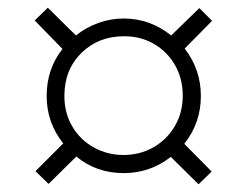

<svg xmlns="http://www.w3.org/2000/svg" viewBox="-20 -606 640 498"><path d="M423 -199Q369 -157 301 -157Q230 -157 178 -200L106 -129L72 -162L144 -234Q101 -288 101 -357Q101 -427 142 -479L70 -553L104 -586L177 -514Q203 -535 235 -546.5Q267 -558 301 -558Q369 -558 424 -514L497 -585L530 -552L459 -480Q501 -426 501 -357Q501 -287 458 -233L529 -161L495 -128ZM454 -358Q454 -402 434 -437Q414 -472 379.5 -492Q345 -512 302 -512Q235 -512 191 -468.5Q147 -425 147 -357Q147 -313 167.5 -278Q188 -243 223.5 -223.5Q259 -204 300 -204Q343 -204 378 -224Q413 -244 433.5 -279Q454 -314 454 -358Z"/></svg>

Font: Noto Sans Mono UI Light
Style: Regular
Weight: 300
Monospace: yes
Designer: Monotype Design team
Foundry: Monotype Imaging Inc.
Version: Version 1.000